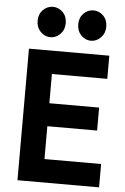

<svg xmlns="http://www.w3.org/2000/svg" viewBox="-63 -1012 689 1057"><g transform="rotate(5 281.5 -484.0)"><path d="M74.5 0V-727H518.5V-599H212.5V-437.5H487.5V-310.5H212.5V-129H525.5V0ZM186 -800Q155.5 -800 132 -823.8Q108.5 -847.5 108.5 -884.5Q108.5 -921.5 132 -944.8Q155.5 -968 186 -968Q217.5 -968 240.8 -944.8Q264 -921.5 264 -884.5Q264 -847.5 240.5 -823.8Q217 -800 186 -800ZM410.5 -800Q379.5 -800 356.2 -823.8Q333 -847.5 333 -884.5Q333 -921.5 356.2 -944.8Q379.5 -968 410.5 -968Q441.5 -968 464.8 -944.8Q488 -921.5 488 -884.5Q488 -848 464.5 -824Q441 -800 410.5 -800Z"/></g></svg>

Font: Spline Sans SemiBold
Style: Regular
Weight: 600
Designer: Eben Sorkin, Mirko Velimirovic
Foundry: Sorkin Type
Version: Version 1.000; ttfautohint (v1.8.3)